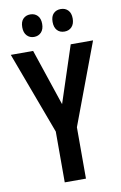

<svg xmlns="http://www.w3.org/2000/svg" viewBox="-99 -1013 639 1016"><g transform="rotate(-10 221.0 -504.5)"><path d="M222 -461 322 -765H442L278 -327V-51H164V-324L0 -765H120ZM85 -898Q85 -928 100 -943Q115 -958 138 -958Q162 -958 177 -942.5Q192 -927 192 -898Q192 -869 177 -853Q162 -837 138 -837Q115 -837 100 -853Q85 -869 85 -898ZM248 -898Q248 -928 263 -943Q278 -958 302 -958Q326 -958 341 -942.5Q356 -927 356 -898Q356 -869 341 -853Q326 -837 302 -837Q277 -837 262.5 -853Q248 -869 248 -898Z"/></g></svg>

Font: Noto Sans Tamil UI ExtraCondensed SemiBold
Style: Regular
Weight: 600
Width: 2
Designer: Jelle Bosma - Monotype Design Team
Foundry: Monotype Imaging Inc.
Version: Version 2.004; ttfautohint (v1.8.4.7-5d5b)